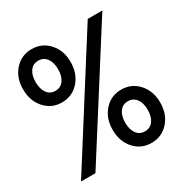

<svg xmlns="http://www.w3.org/2000/svg" viewBox="-167 -839 934 978"><g transform="rotate(-30 300.0 -350.0)"><path d="M35.2 0 479 -700.2H564.9L120.1 0ZM14.2 -554.2Q14.2 -621.6 53.7 -665.8Q93.3 -710 153.8 -710Q214.4 -710 254.2 -665.8Q293.9 -621.6 293.9 -554.2Q293.9 -485.8 254.2 -441.4Q214.4 -397 153.8 -397Q93.3 -397 53.7 -441.4Q14.2 -485.8 14.2 -554.2ZM220.2 -554.2Q220.2 -594.2 202.4 -618.2Q184.6 -642.1 153.8 -642.1Q123 -642.1 105.5 -618.2Q87.9 -594.2 87.9 -554.2Q87.9 -513.2 105.5 -489Q123 -464.8 153.8 -464.8Q184.6 -464.8 202.4 -489Q220.2 -513.2 220.2 -554.2ZM445.8 9.8Q385.3 9.8 345.7 -34.4Q306.2 -78.6 306.2 -147Q306.2 -214.4 345.7 -258.8Q385.3 -303.2 445.8 -303.2Q506.3 -303.2 546.1 -258.8Q585.9 -214.4 585.9 -147Q585.9 -79.1 546.4 -34.7Q506.8 9.8 445.8 9.8ZM512.2 -147Q512.2 -187 494.4 -210.9Q476.6 -234.9 445.8 -234.9Q415 -234.9 397.5 -210.9Q379.9 -187 379.9 -147Q379.9 -106 397.5 -82Q415 -58.1 445.8 -58.1Q476.6 -58.1 494.4 -82Q512.2 -106 512.2 -147Z"/></g></svg>

Font: CommitMono
Style: Regular
Weight: 400
Monospace: yes
Designer: Eigil Nikolajsen
Foundry: Eigil Nikolajsen
Version: Version 1.143